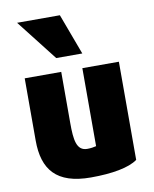

<svg xmlns="http://www.w3.org/2000/svg" viewBox="-93 -901 796 994"><g transform="rotate(-10 305.0 -403.5)"><path d="M371 -616H234L66 -831H291ZM550 -25C505 8 416 24 304 24C123 24 55 -61 55 -214V-541H247V-272C247 -184 254 -125 311 -125C330 -125 346 -128 358 -131V-541H550Z"/></g></svg>

Font: Repo Black
Style: Regular
Weight: 900
Designer: Stefan Peev
Foundry: Context Ltd
Version: Version 1.502